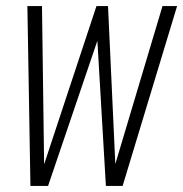

<svg xmlns="http://www.w3.org/2000/svg" viewBox="-20 -611 602 631"><path d="M80 0 70 -591H118L125 -71L297 -591H335L359 -72L514 -591H562L383 0H328L300 -477L138 0Z"/></svg>

Font: Alumni Sans Thin Light
Style: Italic
Weight: 300
Italic angle: -8°
Version: Version 1.016